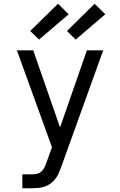

<svg xmlns="http://www.w3.org/2000/svg" viewBox="-20 -1003 640 1023"><path d="M99 0V-74H148Q163 -74 177 -77Q191 -80 201.5 -90Q212 -100 218 -113Q224 -126 229 -140V-141L257 -218L70 -735H157L300 -324L443 -735H530L307 -116Q301 -99 294 -82.5Q287 -66 276 -51.5Q265 -37 250.5 -26Q236 -15 219 -9Q202 -3 184 -1.5Q166 0 148 0ZM383 -792 337 -838 484 -983 541 -927ZM188 -792 141 -838 289 -983 346 -927Z"/></svg>

Font: Nova
Style: Regular
Weight: 400
Monospace: yes
Designer: Belleve Invis
Foundry: Belleve Invis
Version: Version 24.1.4; ttfautohint (v1.8.4)